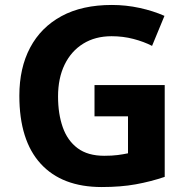

<svg xmlns="http://www.w3.org/2000/svg" viewBox="-20 -744 764 774"><path d="M361 -401H644V-31Q588 -12 527.5 -1Q467 10 390 10Q230 10 144 -84Q58 -178 58 -358Q58 -470 101.5 -552Q145 -634 228 -679Q311 -724 431 -724Q488 -724 543 -712Q598 -700 643 -680L593 -559Q560 -576 518 -587Q476 -598 430 -598Q364 -598 315.5 -568Q267 -538 240.5 -483.5Q214 -429 214 -355Q214 -285 233 -231Q252 -177 293 -146.5Q334 -116 400 -116Q432 -116 454.5 -119Q477 -122 496 -126V-275H361Z"/></svg>

Font: Noto IKEA Simplified Chinese
Style: Bold
Weight: 700
Designer: Monotype Design Team
Foundry: Monotype Imaging Inc.
Version: Version 1.100